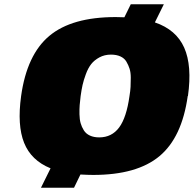

<svg xmlns="http://www.w3.org/2000/svg" viewBox="-20 -800 908 900"><path d="M861 -350H860Q833 -156 727.5 -68Q622 20 417 20Q395 20 357 18L327 80H172L217 -11Q126 -48 93 -130.5Q60 -213 79 -350Q106 -544 211.5 -632Q317 -720 522 -720Q550 -720 563 -719L593 -780H748L706 -695Q806 -661 843.5 -576.5Q881 -492 861 -350ZM445 -156Q504 -156 538.5 -202.5Q573 -249 587 -350Q591 -374 592 -392.5Q593 -411 593 -435.5Q593 -460 587.5 -477.5Q582 -495 572.5 -511Q563 -527 544.5 -535.5Q526 -544 500 -544Q470 -544 446 -531Q422 -518 407.5 -499.5Q393 -481 382.5 -452.5Q372 -424 367 -401.5Q362 -379 358 -350Q355 -326 353.5 -307.5Q352 -289 352.5 -264.5Q353 -240 358 -222.5Q363 -205 373 -189Q383 -173 401.5 -164.5Q420 -156 445 -156Z"/></svg>

Font: Fivo Sans Modern ExtBlk
Style: Regular
Weight: 900
Designer: Alexander Slobzheninov
Foundry: Alexander Slobzheninov
Version: 1.0